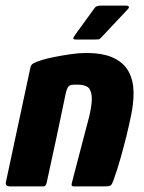

<svg xmlns="http://www.w3.org/2000/svg" viewBox="-28 -665 512 685"><path d="M7 0Q3 0 -3 -2.5Q-9 -5 -7 -15Q15 -117 36.5 -218.5Q58 -320 80 -422Q82 -434 91 -439Q100 -444 125 -452Q138 -456 165 -461.5Q192 -467 223 -471.5Q254 -476 278 -476Q341 -476 378 -458Q415 -440 431.5 -408.5Q448 -377 448.5 -336.5Q449 -296 439 -250Q432 -216 422.5 -177.5Q413 -139 402 -100.5Q391 -62 379 -28Q372 -7 367 -3.5Q362 0 346 0H235Q225 0 228 -11Q229 -16 235.5 -40Q242 -64 250.5 -97.5Q259 -131 268 -164.5Q277 -198 283 -221.5Q289 -245 290 -248Q302 -299 299 -323.5Q296 -348 283 -355.5Q270 -363 250 -363Q240 -363 236 -363Q232 -363 227 -362Q219 -361 214.5 -354Q210 -347 207 -334Q192 -261 175 -181.5Q158 -102 140 -20Q139 -14 136.5 -7Q134 0 126 0ZM244 -524Q234 -524 233.5 -527.5Q233 -531 241 -542L310 -637Q315 -645 333 -645H422Q429 -645 431.5 -641.5Q434 -638 426 -630L333 -531Q328 -525 323.5 -524.5Q319 -524 310 -524Z"/></svg>

Font: Glory Thin ExtraBold
Style: Italic
Weight: 800
Italic angle: -12°
Version: Version 1.011